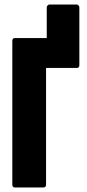

<svg xmlns="http://www.w3.org/2000/svg" viewBox="-20 -822 381 842"><path d="M45 0Q34 0 34 -13V-642Q34 -655 45 -655H318Q328 -655 328 -642V-537Q328 -524 317 -524H182V-13Q182 0 171 0ZM185 -549V-789Q185 -794 188.5 -798Q192 -802 196 -802H317Q321 -802 324.5 -798Q328 -794 328 -789V-549Z"/></svg>

Font: Sofia Sans Extra Condensed Black
Style: Regular
Weight: 900
Designer: Botio Nikoltchev, Ani Petrova
Foundry: lettersoup
Version: Version 4.101